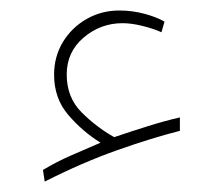

<svg xmlns="http://www.w3.org/2000/svg" viewBox="-20 -326 415 371"><path d="M108.9 -182.1Q108.9 -137.7 137.7 -108.9Q166.5 -80.1 200.7 -61Q229.5 -70.8 264.4 -81.8Q299.3 -92.8 327.6 -99.1V-73.2Q273.9 -59.6 206.8 -35.9Q139.6 -12.2 66.4 24.9L63 2.4Q89.8 -13.7 117.9 -25.9Q146 -38.1 174.3 -50.3Q140.1 -71.3 112.3 -103.5Q84.5 -135.7 84.5 -181.6Q84.5 -216.3 101.3 -244.4Q118.2 -272.5 147 -289.1Q175.8 -305.7 210.4 -305.7Q235.8 -305.7 259.3 -299.3Q282.7 -293 297.9 -284.2L292 -263.7Q276.9 -270.5 255.4 -275.9Q233.9 -281.2 216.8 -281.2Q174.3 -281.2 141.6 -253.4Q108.9 -225.6 108.9 -182.1Z"/></svg>

Font: Vazirmatn FD Thin
Style: Regular
Weight: 100
Designer: Saber Rastikerdar
Foundry: Saber Rastikerdar
Version: Version 33.003